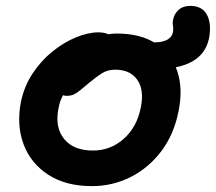

<svg xmlns="http://www.w3.org/2000/svg" viewBox="-20 -621 734 653"><path d="M508 -386Q472 -386 458 -399Q444 -412 447 -431Q452 -455 468 -466Q484 -477 507 -477Q533 -477 549 -486Q565 -495 568 -511Q570 -520 569 -527Q568 -534 567.5 -540.5Q567 -547 569 -555Q572 -573 587 -587Q602 -601 627 -601Q668 -601 684 -570.5Q700 -540 691 -491Q680 -438 634 -412Q588 -386 508 -386ZM292 12Q204 12 144.5 -26.5Q85 -65 60.5 -129.5Q36 -194 51 -274Q62 -327 90.5 -370.5Q119 -414 158 -445.5Q197 -477 238.5 -494Q280 -511 315 -511Q330 -511 343.5 -506.5Q357 -502 365 -492Q373 -482 370 -465Q363 -435 346 -411.5Q329 -388 287 -373Q259 -362 236.5 -344.5Q214 -327 199 -304.5Q184 -282 179 -253Q166 -188 198 -148.5Q230 -109 296 -109Q356 -109 401 -149Q446 -189 459 -256Q471 -315 447 -349.5Q423 -384 372 -384Q346 -384 327 -372Q308 -360 284 -340Q266 -325 254 -315Q242 -305 231.5 -300Q221 -295 206 -295Q190 -295 177.5 -310Q165 -325 171 -358Q177 -385 197.5 -411.5Q218 -438 248 -459.5Q278 -481 311.5 -494Q345 -507 376 -507Q459 -507 511 -472.5Q563 -438 583 -378.5Q603 -319 587 -242Q572 -165 529.5 -108Q487 -51 425.5 -19.5Q364 12 292 12Z"/></svg>

Font: Shantell Sans SemiBold
Style: Italic
Weight: 600
Italic angle: -11°
Designer: Stephen Nixon, Anya Danilova, Shantell Martin
Foundry: Arrow Type
Version: Version 1.011;[c5ecc13dd]